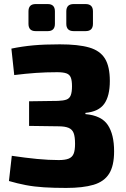

<svg xmlns="http://www.w3.org/2000/svg" viewBox="-20 -916 618 944"><path d="M274 -698Q365 -698 418.5 -682.5Q472 -667 496 -628Q520 -589 520 -518Q520 -444 492.5 -405.5Q465 -367 400 -361V-355Q479 -348 510 -301.5Q541 -255 541 -172Q541 -101 516.5 -62Q492 -23 440 -7.5Q388 8 305 8Q245 8 196.5 5Q148 2 106.5 -6Q65 -14 24 -26L38 -150Q105 -140 162 -134.5Q219 -129 269 -129Q300 -129 317.5 -136Q335 -143 342 -160Q349 -177 349 -209Q349 -244 342 -262Q335 -280 317 -287.5Q299 -295 267 -295L123 -297V-418L265 -420Q292 -421 307 -426.5Q322 -432 328 -448Q334 -464 334 -492Q334 -520 328 -535Q322 -550 306 -555.5Q290 -561 261 -561Q206 -561 156.5 -557.5Q107 -554 50 -547L36 -677Q89 -688 143.5 -693Q198 -698 274 -698ZM401 -896Q437 -896 437 -860V-799Q437 -763 401 -763H342Q306 -763 306 -799V-860Q306 -896 342 -896ZM215 -896Q250 -896 250 -860V-799Q250 -763 215 -763H155Q120 -763 120 -799V-860Q120 -896 155 -896Z"/></svg>

Font: Exo 2 ExtraBold
Style: Regular
Weight: 800
Designer: Natanael Gama
Foundry: Natanael Gama
Version: Version 2.010